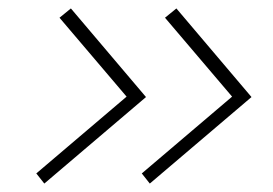

<svg xmlns="http://www.w3.org/2000/svg" viewBox="-20 -504 646 455"><path d="M85 -69 66 -93 280 -275 121 -462 148 -484 326 -274ZM335 -69 316 -93 530 -275 371 -462 398 -484 576 -274Z"/></svg>

Font: Exo Thin ExtraLight
Style: Italic
Weight: 250
Italic angle: -9°
Version: Version 2.000